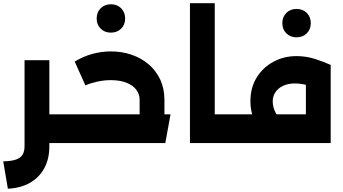

<svg xmlns="http://www.w3.org/2000/svg" viewBox="-20 -886 2122 1189"><path d="M249.6 0V-177.9H402.3V0ZM0 113.3Q50.9 112 79.6 101.8Q108.3 91.6 120.1 71.1Q132 50.7 132 20.3V-513.4H285.6V20.3Q285.6 98.4 254.1 156Q222.7 213.6 165.5 246.1Q108.3 278.7 28.7 282.6ZM402.3 0V-177.9Q411.6 -177.9 416.9 -153.8Q422.3 -129.7 422.3 -90Q422.3 -49.1 416.9 -24.6Q411.6 0 402.3 0Z M844.7 -97.1V-267.1Q844.7 -302.9 823.8 -330.5Q802.9 -358.1 762.9 -373.9Q722.9 -389.7 665.9 -389.7Q624.1 -389.7 582.1 -380.4Q540 -371.1 508.9 -357.4L442.7 -504.4Q493.4 -536 550.7 -551.8Q608 -567.6 666.7 -567.6Q734 -567.6 793.7 -547.5Q853.4 -527.4 899.5 -488.6Q945.6 -449.7 971.9 -393.9Q998.3 -338.1 998.3 -267.1V-97.1ZM402 0V-177.9H1036L1003.7 0ZM402 0Q392.7 0 387.4 -24.6Q382 -49.1 382 -90.4Q382 -130.1 387.4 -154Q392.7 -177.9 402 -177.9ZM666.7 -683.9Q628.4 -683.9 603.5 -708.5Q578.6 -733.1 578.6 -771.4Q578.6 -810.1 603.5 -834.9Q628.4 -859.6 666.7 -859.6Q705.4 -859.6 730.1 -834.9Q754.9 -810.1 754.9 -771.4Q754.9 -733.1 730.1 -708.5Q705.4 -683.9 666.7 -683.9Z M1304.1 0V-177.9H1420.9V0ZM1156.3 0V-866.3H1309.9V0ZM1420.9 0V-177.9Q1430.1 -177.9 1435.5 -153.8Q1440.9 -129.7 1440.9 -90Q1440.9 -49.1 1435.5 -24.6Q1430.1 0 1420.9 0Z M1421 0V-177.9H1874.3V-483.9H2027.9V0ZM1687.7 -7.7Q1643.4 -24.6 1607.7 -61Q1572 -97.4 1551.4 -148.6Q1530.7 -199.7 1530.7 -259.1Q1530.7 -342.6 1569.1 -405.2Q1607.6 -467.9 1672.6 -503.2Q1737.6 -538.6 1815.9 -538.6Q1874.6 -538.6 1929.7 -521.2Q1984.9 -503.9 2027.9 -483.9L1964.6 -328.9Q1920 -348.9 1880.5 -359.1Q1841 -369.3 1806.7 -369.3Q1764.1 -369.3 1733.3 -354.6Q1702.4 -340 1685.6 -315.1Q1668.9 -290.1 1668.9 -258.6Q1668.9 -220.3 1688 -185.8Q1707.1 -151.3 1739.9 -134ZM1421 0Q1411.7 0 1406.4 -24.6Q1401 -49.1 1401 -90.4Q1401 -130.1 1406.4 -154Q1411.7 -177.9 1421 -177.9ZM1816.4 -654.9Q1778.1 -654.9 1753.2 -679.5Q1728.3 -704.1 1728.3 -742.4Q1728.3 -781.1 1753.2 -805.9Q1778.1 -830.6 1816.4 -830.6Q1855.1 -830.6 1879.9 -805.9Q1904.6 -781.1 1904.6 -742.4Q1904.6 -704.1 1879.9 -679.5Q1855.1 -654.9 1816.4 -654.9Z"/></svg>

Font: Alexandria
Style: Regular
Weight: 400
Designer: Mohamed Gaber
Foundry: Kief Type Foundry
Version: Version 5.100